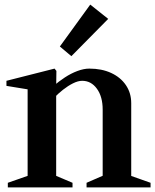

<svg xmlns="http://www.w3.org/2000/svg" viewBox="-20 -814 674 834"><path d="M14 0V-20L114 -55L100 -36V-440L118 -423L8 -441V-463L217 -516L225 -506L224 -435L213 -441Q235 -460 261.5 -477.5Q288 -495 316 -505.5Q344 -516 368 -516Q422 -516 463 -497Q504 -478 527 -444Q550 -410 550 -366V-35L538 -54L634 -20V0H356V-20L441 -57L426 -34V-338Q426 -394 401 -428.5Q376 -463 337 -463Q319 -463 297 -452Q275 -441 253.5 -424Q232 -407 214 -388L224 -415V-34L210 -56L295 -20V0ZM290 -570 240 -612 372 -794 450 -732Z"/></svg>

Font: Wittgenstein SemiBold
Style: Regular
Weight: 600
Designer: Jörg Drees
Foundry: Jörg Drees
Version: Version 1.500